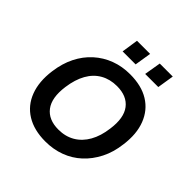

<svg xmlns="http://www.w3.org/2000/svg" viewBox="-231 -1096 1294 1294"><g transform="rotate(45 416.5 -448.5)"><path d="M391 10Q283 10 210 -35Q137 -80 105.5 -163Q74 -246 89 -357Q100 -441 133 -507Q166 -573 217.5 -619.5Q269 -666 334 -690.5Q399 -715 475 -715Q584 -715 656 -670.5Q728 -626 760 -543.5Q792 -461 777 -350Q767 -265 733 -198.5Q699 -132 648.5 -85.5Q598 -39 532.5 -14.5Q467 10 391 10ZM396 -109Q463 -109 514 -139Q565 -169 597 -225.5Q629 -282 639 -362Q655 -477 609.5 -536.5Q564 -596 469 -596Q403 -596 352 -567Q301 -538 269.5 -482Q238 -426 227 -345Q211 -229 256.5 -169Q302 -109 396 -109ZM545 -788 565 -907H689L670 -788ZM330 -788 348 -907H473L454 -788Z"/></g></svg>

Font: Nunito Sans 7pt
Style: Bold Italic
Weight: 700
Italic angle: -9°
Version: Version 3.101;gftools[0.9.27]